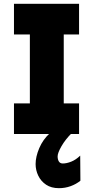

<svg xmlns="http://www.w3.org/2000/svg" viewBox="-20 -700 488 1003"><path d="M53 0V-160H136V-520H53V-680H393V-520H313V-160H393V0ZM288 283Q248 283 221 265Q194 247 180 218Q166 189 166 157Q166 119 185 74Q204 29 241 -5H355Q321 29 301 64Q281 99 281 117Q281 133 287.5 143.5Q294 154 308 154Q328 154 352 144.5Q376 135 399 113L400 244Q378 262 349 272.5Q320 283 288 283Z"/></svg>

Font: Teachers ExtraBold
Style: Regular
Weight: 800
Designer: Alfredo Marco Pradil, Chank Diesel
Version: Version 1.001